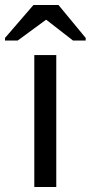

<svg xmlns="http://www.w3.org/2000/svg" viewBox="-42 -748 363 768"><path d="M183.1 0H95.2V-527.8H183.1ZM191.9 -728 300.8 -596.2V-585.9H250L143.1 -668.9H142.1L28.8 -585.9H-22V-596.2L91.8 -728Z"/></svg>

Font: Libra Sans Modern
Style: Regular
Weight: 400
Foundry: Stefan Peev, Context Ltd
Version: Version 1.000